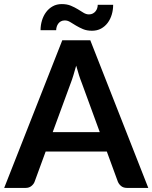

<svg xmlns="http://www.w3.org/2000/svg" viewBox="-26 -920 746 940"><path d="M0 0ZM700 0H596Q578.5 0 567.5 -8.8Q556.5 -17.5 551 -30.5L497 -178H197.5L143.5 -30.5Q139.5 -19 128 -9.5Q116.5 0 99.5 0H-5.5L279 -723H416ZM232 -273H462.5L374.5 -513.5Q368 -529.5 361 -551.2Q354 -573 347 -598.5Q340 -573 333.2 -551Q326.5 -529 320 -512.5ZM409.5 -849.5Q420.5 -849.5 428.8 -854Q437 -858.5 442.2 -865.2Q447.5 -872 450 -880.2Q452.5 -888.5 452.5 -896.5H528Q528 -871.5 521.2 -848.8Q514.5 -826 501.2 -808.2Q488 -790.5 468.8 -780Q449.5 -769.5 424.5 -769.5Q399 -769.5 380.2 -777.5Q361.5 -785.5 346 -794.8Q330.5 -804 317.8 -812Q305 -820 291.5 -820Q280 -820 272 -815.5Q264 -811 259 -804Q254 -797 251.5 -788.5Q249 -780 249 -772H172.5Q172.5 -796.5 179.5 -819.8Q186.5 -843 199.8 -860.8Q213 -878.5 232.2 -889.2Q251.5 -900 276.5 -900Q302 -900 321 -892Q340 -884 355 -874.8Q370 -865.5 383 -857.5Q396 -849.5 409.5 -849.5Z"/></svg>

Font: Lato
Style: Bold
Weight: 700
Designer: Lukasz Dziedzic
Foundry: tyPoland Lukasz Dziedzic
Version: Version 2.007; 2014-02-27